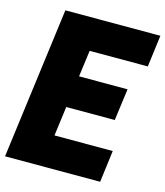

<svg xmlns="http://www.w3.org/2000/svg" viewBox="-115 -868 824 956"><g transform="rotate(15 296.5 -390.0)"><path d="M103 -779.8H592.8L571.8 -616.2H272L253.9 -480H503.9L481.9 -315.9H231.9L211.9 -164.1H512.2L491.2 0H1Z"/></g></svg>

Font: Cooper Hewitt
Style: Heavy Italic
Weight: 714
Designer: Village Type and Design LLC
Foundry: Cooper Hewitt Smithsonian Design Museum
Version: 1.000